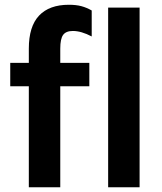

<svg xmlns="http://www.w3.org/2000/svg" viewBox="-20 -786 680 806"><path d="M101 -424H23V-522H101V-582Q101 -675 144 -720.5Q187 -766 269 -766Q300 -766 322 -760Q344 -754 365 -742V-633Q321 -656 286 -656Q257 -656 245 -639.5Q233 -623 233 -582V-522H355V-424H233V0H101ZM434 -754H566V0H434Z"/></svg>

Font: AmikoBold
Style: Bold
Weight: 700
Designer: Pablo Impallari, Rodrigo Fuenzalida, Andres Torresi
Foundry: Impallari Type
Version: Version 1.000; ttfautohint (v1.3)